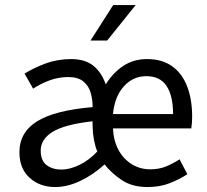

<svg xmlns="http://www.w3.org/2000/svg" viewBox="-20 -735 825 767"><path d="M200.7 12.2Q139.2 12.2 98.4 -24.7Q57.6 -61.5 57.6 -127Q57.6 -206.5 128.4 -250.5Q199.2 -294.4 350.1 -307.1Q350.1 -337.4 342 -365Q334 -392.6 312.7 -409.9Q291.5 -427.2 252.4 -427.2Q213.9 -427.2 177.7 -413.8Q141.6 -400.4 112.3 -380.9L78.1 -440.9Q112.8 -462.9 161.1 -481Q209.5 -499 263.7 -499Q320.8 -499 353.8 -471.7Q386.7 -444.3 402.3 -397.9Q431.2 -444.3 472.4 -471.7Q513.7 -499 567.4 -499Q627.4 -499 667.5 -470.5Q707.5 -441.9 727.5 -390.1Q747.6 -338.4 747.6 -269Q747.6 -255.4 746.6 -243.2Q745.6 -231 744.1 -222.2H431.2Q433.6 -172.4 453.6 -135.7Q473.6 -99.1 506.6 -78.9Q539.6 -58.6 580.1 -58.6Q614.7 -58.6 642.6 -69.8Q670.4 -81.1 697.3 -98.6L728.5 -39.1Q696.3 -18.1 657.2 -2.9Q618.2 12.2 569.3 12.2Q508.8 12.2 467.5 -14.9Q426.3 -42 397.9 -78.1Q348.6 -34.2 298.1 -11Q247.6 12.2 200.7 12.2ZM225.6 -57.6Q258.8 -57.6 297.6 -76.4Q336.4 -95.2 368.7 -129.9Q360.8 -148.4 355.7 -174.6Q350.6 -200.7 350.1 -227.5L349.6 -250.5Q237.8 -237.8 190.2 -208.3Q142.6 -178.7 142.6 -133.3Q142.6 -93.3 166.3 -75.4Q189.9 -57.6 225.6 -57.6ZM431.2 -279.3H671.4Q671.4 -352.1 645.5 -391.4Q619.6 -430.7 564.9 -430.7Q511.2 -430.7 474.6 -389.9Q438 -349.1 431.2 -279.3ZM341.8 -573.2 432.1 -714.8H522L408.2 -573.2Z"/></svg>

Font: Varta Medium
Style: Regular
Weight: 500
Designer: Joana Correia, Viktoriya Grabowska, Eben Sorkin
Foundry: Sorkin Type Co.
Version: Version 1.004